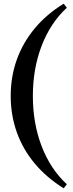

<svg xmlns="http://www.w3.org/2000/svg" viewBox="-20 -785 397 1040"><path d="M325 235Q232 177 168 100.5Q104 24 71 -68.5Q38 -161 38 -265Q38 -370 71 -462Q104 -554 168 -631Q232 -708 325 -765L342 -743Q254 -662 206 -538Q158 -414 158 -265Q158 -116 206 8Q254 132 342 213Z"/></svg>

Font: Platypi Light SemiBold
Style: Regular
Weight: 600
Version: Version 1.200